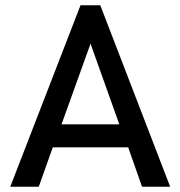

<svg xmlns="http://www.w3.org/2000/svg" viewBox="-20 -710 686 730"><path d="M19 0 286.1 -689.9H361.3L627 0H520L467.3 -149.9H180.7L127.4 0ZM213.9 -237.3H433.6L324.2 -543.9Z"/></svg>

Font: HK Grotesk Medium
Style: Regular
Weight: 500
Designer: Alfredo Marco Pradil and Stefan Peev
Foundry: Hanken Design Co.
Version: Version 1.045;PS 001.045;hotconv 1.0.88;makeotf.lib2.5.64775